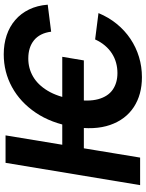

<svg xmlns="http://www.w3.org/2000/svg" viewBox="105 -882 787 1038"><g transform="rotate(-90 499.0 -363.5)"><path d="M710.4 -420.9 690.9 -304.2H186L205.1 -420.9ZM992.2 -499.5 846.2 -481Q842.3 -511.7 830.6 -534.9Q818.8 -558.1 800 -573.5Q781.2 -588.9 756.6 -596.7Q731.9 -604.5 702.1 -604.5Q649.4 -605 604.2 -579.1Q559.1 -553.2 526.9 -499.8Q494.6 -446.3 480.5 -362.8Q466.8 -279.3 481.4 -226.3Q496.1 -173.3 533 -147.9Q569.8 -122.6 622.6 -122.6Q651.4 -122.6 678 -129.9Q704.6 -137.2 728.3 -152.3Q752 -167.5 771.2 -190.2Q790.5 -212.9 804.2 -243.2L946.8 -225.1Q923.8 -169.9 888.4 -126.5Q853 -83 807.6 -52.5Q762.2 -22 709.7 -6.1Q657.2 9.8 600.1 9.8Q505.4 9.8 438.2 -34.4Q371.1 -78.6 342 -162.1Q313 -245.6 332 -362.8Q351.6 -480.5 408.2 -564.2Q464.8 -647.9 546.6 -692.6Q628.4 -737.3 723.6 -737.3Q779.8 -737.3 826.9 -721.4Q874 -705.6 909.4 -675Q944.8 -644.5 966.3 -600.3Q987.8 -556.2 992.2 -499.5ZM285.6 -727.5 165.5 0H16.6L137.2 -727.5Z"/></g></svg>

Font: Inter 20pt
Style: Bold Italic
Weight: 700
Italic angle: -9.3988°
Version: Version 4.001;git-66647c0bb